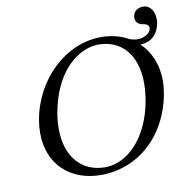

<svg xmlns="http://www.w3.org/2000/svg" viewBox="-85 -852 920 947"><g transform="rotate(-10 374.5 -379.0)"><path d="M720 -329C724 -352 726 -373 726 -394C726 -476 696 -543 648 -588C707 -590 738 -626 748 -679C749 -686 749 -692 749 -698C749 -738 727 -770 694 -770C665 -770 646 -755 642 -731C641 -728 641 -726 641 -723C641 -705 652 -687 681 -684C694 -683 707 -674 707 -662V-659C701 -625 656 -616 645 -616C628 -616 616 -618 599 -624C560 -646 513 -658 463 -658C284 -658 126 -506 91 -310C87 -287 85 -264 85 -243C85 -85 194 12 346 12C537 12 685 -129 720 -329ZM444 -624C552 -624 633 -547 633 -398C633 -371 630 -341 625 -310C593 -131 486 -22 372 -22C259 -22 179 -104 179 -248C179 -273 181 -299 186 -327C223 -537 348 -624 444 -624Z"/></g></svg>

Font: Libertinus Serif
Style: Italic
Weight: 400
Italic angle: -12°
Designer: Philipp H. Poll, Khaled Hosny
Foundry: Caleb Maclennan
Version: Version 7.050;RELEASE